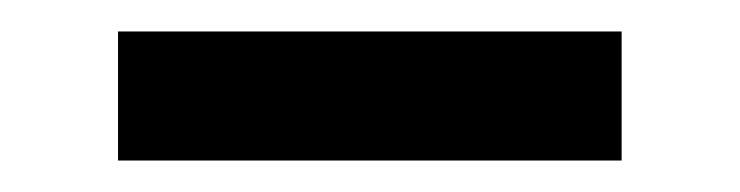

<svg xmlns="http://www.w3.org/2000/svg" viewBox="-20 -349 470 122"><path d="M55 -247V-329H375V-247Z"/></svg>

Font: Wittgenstein-Italic Regular
Style: Italic
Weight: 400
Italic angle: -11°
Designer: Jörg Drees
Foundry: Jörg Drees
Version: Version 1.000; ttfautohint (v1.8.4.7-5d5b)